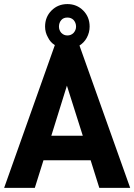

<svg xmlns="http://www.w3.org/2000/svg" viewBox="-23 -907 652 932"><path d="M362.8 -686 608.9 4.9H459L417 -128.9H188L146 4.9H-2.9L243.2 -688Q221.2 -701.7 210 -725.1Q195.8 -749.5 195.8 -777.8Q195.8 -824.7 227.1 -856Q258.3 -887.2 304.2 -887.2Q349.6 -887.2 380.9 -856Q412.1 -824.7 412.1 -777.8Q412.1 -749 397.9 -723.1Q385.3 -700.2 362.8 -686ZM274.9 -810.1Q263.2 -796.9 263.2 -777.8Q263.2 -760.3 274.9 -747.1Q287.1 -734.9 304.2 -734.9Q321.8 -734.9 334 -747.1Q346.2 -760.7 346.2 -777.8Q346.2 -796.4 334 -810.1Q322.3 -821.8 304.2 -821.8Q285.2 -821.8 274.9 -810.1ZM226.1 -248H378.9L301.8 -491.2Z"/></svg>

Font: D-DIN-PRO ExtraBold
Style: Bold
Weight: 800
Designer: Charles Nix
Foundry: CyberFei
Version: Version 1.000;hotconv 1.0.109;makeotfexe 2.5.65596